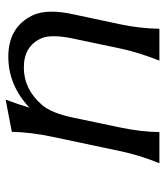

<svg xmlns="http://www.w3.org/2000/svg" viewBox="29 -626 597 695"><g transform="rotate(-90 327.5 -278.5)"><path d="M84 0Q112.3 -67.9 128.4 -144L180.2 -389.2Q196.3 -465.3 197.8 -534.2L314.5 -556.6Q297.4 -512.2 285.2 -470.2Q366.2 -546.9 469.7 -546.9Q576.2 -546.9 618.7 -460.4Q632.8 -431.6 632.8 -389.6Q632.8 -355.5 623.5 -313L587.4 -143.6Q572.3 -72.8 570.8 0H455.6Q486.3 -78.1 500 -144L535.6 -313.5Q543.9 -353.5 543.9 -382.3Q543.9 -408.7 537.1 -425.3Q509.3 -490.7 430.7 -490.7Q352.1 -490.7 295.4 -425.3Q265.6 -390.6 249.5 -313.5L213.9 -144Q197.8 -67.4 196.8 0Z"/></g></svg>

Font: Classica
Style: Book Oblique
Weight: 400
Italic angle: -12°
Designer: Wojciech Kalinowski "wmk69" (wmk69@o2.pl)
Foundry: Wojciech Kalinowski "wmk69" (wmk69@o2.pl)
Version: Version 2.1.1; 2021-05-14